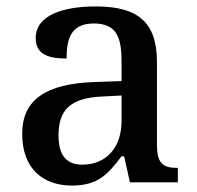

<svg xmlns="http://www.w3.org/2000/svg" viewBox="-20 -567 613 597"><path d="M204 10C285 10 316 -26 358 -81H366L384 0H533V-45H530C485 -45 468 -61 468 -117V-375C468 -501 405 -547 278 -547C175 -547 91 -519 91 -449C91 -402 123 -385 187 -385C187 -449 202 -494 272 -494C346 -494 358 -446 358 -373V-315L275 -312C123 -307 49 -257 49 -151C49 -41 115 10 204 10ZM236 -55C185 -55 162 -86 162 -146C162 -223 196 -263 300 -267L358 -270V-191C358 -108 310 -55 236 -55Z"/></svg>

Font: Noto Serif Malayalam Medium
Style: Regular
Weight: 500
Designer: Indian type Foundry, Jelle Bosma, Monotype Design Team
Foundry: Monotype Imaging Inc.
Version: Version 2.104